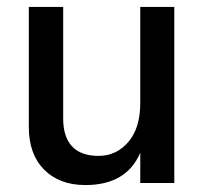

<svg xmlns="http://www.w3.org/2000/svg" viewBox="-20 -527 591 553"><path d="M482 0H384V-87Q344 6 226 6Q151 6 107 -38.5Q63 -83 63 -161V-507H162V-185Q162 -133 187.5 -105.5Q213 -78 264 -78Q315 -78 349.5 -118Q384 -158 384 -231V-507H482Z"/></svg>

Font: Hind Jalandhar Medium
Style: Regular
Weight: 500
Designer: Namrata Goyal
Foundry: Indian Type Foundry
Version: Version 0.702;PS 1.0;hotconv 1.0.81;makeotf.lib2.5.63406